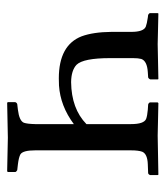

<svg xmlns="http://www.w3.org/2000/svg" viewBox="18 -490 473 550"><g transform="rotate(90 255.0 -214.5)"><path d="M335 -353Q335 -389.6 320.3 -396Q311.5 -399.4 293.9 -400.9L278.8 -401.9Q273.4 -403.8 272.9 -407.2V-429.2L274.9 -431.2Q275.9 -431.2 368.2 -429.2L480 -431.2L481 -429.2V-407.2Q479.5 -403.3 476.1 -401.9L450.2 -400.9Q420.4 -399.9 414.1 -384.8Q410.2 -374 410.2 -353V-78.1Q410.2 -43.5 421.4 -36.1Q430.2 -31.2 450.2 -28.8L466.8 -26.9Q470.7 -24.9 472.2 -22V0L470.2 2Q469.2 2 374 0L273.9 2L272 0V-21Q273.9 -25.9 277.8 -26.9L293.9 -28.8Q325.7 -32.7 331.1 -45.9Q334.5 -55.7 335 -78.1V-189Q283.2 -150.4 224.6 -146.5Q214.4 -146 204.1 -146Q108.9 -146 83.5 -211.4Q71.3 -244.6 70.8 -296.9V-354Q70.8 -388.2 56.2 -395Q47.4 -398.4 29.8 -400.9L22 -401.9Q17.6 -404.3 17.1 -407.2V-429.2L18.1 -431.2Q19 -431.2 106 -429.2L206.1 -431.2L207 -429.2V-408.2Q205.1 -403.3 201.2 -401.9L186 -400.9Q154.3 -398.9 148.4 -382.3Q146 -373.5 146 -358.9V-293Q146 -216.3 165 -196.8Q181.2 -181.6 214.8 -181.2Q291 -182.1 335 -225.1Z"/></g></svg>

Font: Linux Libertine Display O
Style: Regular
Weight: 400
Designer: Philipp H. Poll
Foundry: Philipp H. Poll
Version: Version 5.0.9